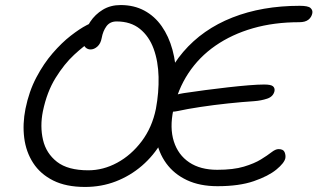

<svg xmlns="http://www.w3.org/2000/svg" viewBox="-20 -731 1258 761"><path d="M317 10Q242 10 191 -15.5Q140 -41 111.5 -85Q83 -129 76 -184.5Q69 -240 81 -300Q95 -369 124 -424Q153 -479 189 -520.5Q225 -562 260.5 -589.5Q296 -617 323 -631Q350 -645 360 -645Q366 -645 372.5 -643Q379 -641 383 -630Q389 -618 384.5 -606.5Q380 -595 368.5 -585.5Q357 -576 341 -567Q313 -550 274 -514Q235 -478 200.5 -422.5Q166 -367 150 -290Q138 -230 150.5 -176.5Q163 -123 206 -89.5Q249 -56 330 -56Q389 -56 444.5 -86Q500 -116 541.5 -171Q583 -226 598 -300Q610 -365 608.5 -426.5Q607 -488 589 -537.5Q571 -587 534.5 -616.5Q498 -646 442 -646Q416 -646 402 -627Q388 -608 383 -580Q379 -558 366 -546.5Q353 -535 339 -535Q330 -535 322.5 -540Q315 -545 311.5 -555.5Q308 -566 311 -580Q318 -615 337.5 -644.5Q357 -674 387.5 -692.5Q418 -711 458 -711Q511 -711 552 -689Q593 -667 621 -627Q649 -587 663.5 -534Q678 -481 679 -419Q680 -357 666 -290Q653 -224 621 -169Q589 -114 542.5 -74Q496 -34 439 -12Q382 10 317 10ZM685 -291Q662 -286 650.5 -290Q639 -294 635.5 -303.5Q632 -313 634 -322Q637 -336 656.5 -346.5Q676 -357 709 -362Q749 -368 794.5 -374Q840 -380 884.5 -385Q929 -390 966 -393Q1003 -396 1027 -396Q1054 -396 1062 -389Q1070 -382 1068 -370Q1063 -348 1039 -340Q1015 -332 987 -330Q940 -327 883.5 -321Q827 -315 774 -307Q721 -299 685 -291ZM842 7Q772 7 721 -17Q670 -41 639 -83.5Q608 -126 598.5 -182.5Q589 -239 602 -304Q629 -435 706 -525Q783 -615 901 -661.5Q1019 -708 1168 -708Q1201 -708 1210.5 -699.5Q1220 -691 1218 -679Q1215 -663 1202.5 -653Q1190 -643 1166 -643Q1066 -643 982.5 -619Q899 -595 834 -550Q769 -505 726.5 -440.5Q684 -376 667 -295Q652 -224 669 -170.5Q686 -117 730 -87.5Q774 -58 841 -58Q905 -58 946.5 -70.5Q988 -83 1014 -99Q1040 -115 1056 -127.5Q1072 -140 1084 -140Q1103 -140 1108 -128Q1113 -116 1111 -104Q1107 -85 1075.5 -59Q1044 -33 986 -13Q928 7 842 7Z"/></svg>

Font: Shantell Sans Light
Style: Italic
Weight: 300
Italic angle: -11°
Designer: Stephen Nixon, Anya Danilova, Shantell Martin
Foundry: Arrow Type
Version: Version 1.008;[ac192a2d6]